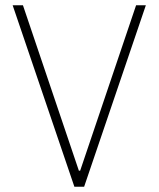

<svg xmlns="http://www.w3.org/2000/svg" viewBox="-20 -708 601 728"><path d="M262 0 28 -688H67L279 -61H284L496 -688H533L299 0Z"/></svg>

Font: Saira SemiCondensed Thin
Style: Regular
Weight: 250
Width: 4
Designer: Hector Gatti with collaboration of the Omnibus-Type team
Foundry: Omnibus-Type
Version: Version 1.101